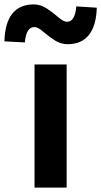

<svg xmlns="http://www.w3.org/2000/svg" viewBox="-136 -853 460 873"><path d="M21 0V-560H167V0ZM171 -652Q139 -652 110 -671.5Q81 -691 58.5 -710.5Q36 -730 20 -730Q-17 -730 -23 -660L-116 -665Q-111 -833 18 -833Q49 -833 78 -813.5Q107 -794 130 -774Q153 -754 169 -754Q205 -754 211 -824L304 -818Q302 -737 268.5 -694.5Q235 -652 171 -652Z"/></svg>

Font: NotoSansHansBold
Style: Bold
Weight: 700
Designer: Ryoko NISHIZUKA  (kana & ideographs); Paul D. Hunt (Latin, Greek & Cyrillic); Wenlong ZHANG  (bopomofo); Sandoll Communi
Foundry: Adobe Systems Incorporated
Version: Version 1.00;December 8, 2021;FontCreator 13.0.0.2675 64-bit